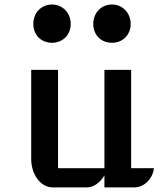

<svg xmlns="http://www.w3.org/2000/svg" viewBox="-20 -815 707 835"><path d="M115.7 -124C115.7 -55.7 157.2 0 208.5 0H357.4C386.7 0 415 -20 434.1 -52.2V0H564C606.9 0 644.5 -37.6 649.4 -83.5H550.3V-511.2H434.1V-83.5H232.4V-511.2H115.7ZM467.3 -628.9C512.2 -628.9 548.3 -662.1 548.3 -710.9C548.3 -759.3 512.2 -795.4 467.3 -795.4C419.9 -795.4 385.7 -759.3 385.7 -710.9C385.7 -662.1 419.9 -628.9 467.3 -628.9ZM206.5 -628.9C251.5 -628.9 287.6 -662.1 287.6 -710.9C287.6 -759.3 251.5 -795.4 206.5 -795.4C159.2 -795.4 125 -759.3 125 -710.9C125 -662.1 159.2 -628.9 206.5 -628.9Z"/></svg>

Font: Atomic Age
Style: Regular
Weight: 400
Designer: James Grieshaber
Foundry: James Grieshaber
Version: Version 1.002